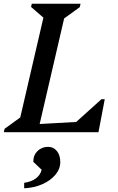

<svg xmlns="http://www.w3.org/2000/svg" viewBox="-46 -710 636 1031"><path d="M-25.5 0 -21.4 -18.3 98.2 -104.9 53.4 -39 195.4 -651 222.8 -584.2 120.7 -672.9 124.9 -690H386.6L382.4 -671.7L262.8 -585.1L307.7 -651L156.7 0ZM149.3 0 159.3 -43.7 472.4 -61.2 458.2 0ZM337.5 0 347.5 -41 498.7 -177.3H516.5L482.8 0ZM83.8 301V271.7Q122.8 265.9 146.8 247.9Q170.8 230 177.6 201.5L133.1 159.1V153.9Q133.1 122.5 155.9 100.5Q178.7 78.5 212.2 78.5Q241.2 78.5 259.5 101Q277.7 123.5 277.7 160.1Q277.7 196.8 252 227.8Q226.3 258.9 182.3 278.7Q138.4 298.5 83.8 301Z"/></svg>

Font: Platypi Light
Style: Italic
Weight: 300
Italic angle: -13°
Designer: David Sargent
Foundry: Bolt Cutter Type
Version: Version 1.200